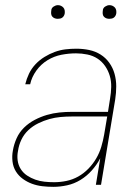

<svg xmlns="http://www.w3.org/2000/svg" viewBox="-20 -717 540 745"><path d="M187 8Q165 8 144 5.5Q123 3 104 -4Q85 -11 68.5 -23Q52 -35 41.5 -52Q31 -69 28.5 -90.5Q26 -112 30 -133Q34 -157 44.5 -180.5Q55 -204 73.5 -222Q92 -240 115 -252Q138 -264 162 -271Q186 -278 210.5 -280.5Q235 -283 259 -283H399L407 -334Q411 -357 411.5 -379.5Q412 -402 406 -422.5Q400 -443 388 -460.5Q376 -478 358.5 -489.5Q341 -501 319 -505.5Q297 -510 275 -510Q247 -510 218.5 -504.5Q190 -499 164.5 -483.5Q139 -468 121 -443Q103 -418 97 -390H78Q83 -411 92.5 -431Q102 -451 117.5 -467.5Q133 -484 152.5 -496Q172 -508 192.5 -515.5Q213 -523 234 -525.5Q255 -528 276 -528Q302 -528 326 -523Q350 -518 370 -505.5Q390 -493 404 -473.5Q418 -454 424.5 -430.5Q431 -407 431 -382Q431 -357 427 -331L372 0H352L369 -103Q356 -78 336.5 -56Q317 -34 292.5 -19Q268 -4 240.5 2Q213 8 187 8ZM190 -10Q214 -10 238 -15Q262 -20 283.5 -32Q305 -44 323 -62.5Q341 -81 353.5 -102.5Q366 -124 373 -147.5Q380 -171 384 -194L396 -265H259Q237 -265 215 -263Q193 -261 171.5 -255Q150 -249 128.5 -238.5Q107 -228 90 -212Q73 -196 63 -175Q53 -154 50 -132Q46 -113 48.5 -94.5Q51 -76 60.5 -61Q70 -46 85 -36Q100 -26 117 -20Q134 -14 152.5 -12Q171 -10 190 -10ZM404 -644Q398 -644 392.5 -646Q387 -648 383 -652.5Q379 -657 378.5 -663.5Q378 -670 379 -676Q379 -681 381.5 -685Q384 -689 388 -691.5Q392 -694 396 -695.5Q400 -697 405 -697Q411 -697 416.5 -694.5Q422 -692 426 -687.5Q430 -683 431 -676.5Q432 -670 431 -664Q430 -659 427.5 -655Q425 -651 421.5 -648.5Q418 -646 413.5 -645Q409 -644 404 -644ZM204 -644Q198 -644 192.5 -646Q187 -648 183 -652.5Q179 -657 178.5 -663.5Q178 -670 179 -676Q179 -681 181.5 -685Q184 -689 188 -691.5Q192 -694 196 -695.5Q200 -697 205 -697Q211 -697 216.5 -694.5Q222 -692 226 -687.5Q230 -683 231 -676.5Q232 -670 231 -664Q230 -659 227.5 -655Q225 -651 221.5 -648.5Q218 -646 213.5 -645Q209 -644 204 -644Z"/></svg>

Font: Iosevka Thin Oblique
Style: Regular
Weight: 100
Italic angle: -9°
Monospace: yes
Designer: Belleve Invis
Foundry: Belleve Invis
Version: Version 32.5.0; ttfautohint (v1.8.4)